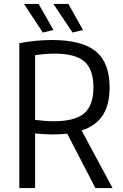

<svg xmlns="http://www.w3.org/2000/svg" viewBox="-20 -954 622 974"><path d="M321 -276Q303 -274 284 -273Q265 -272 245 -272Q226 -272 202.5 -273.5Q179 -275 158 -277V0H78V-735Q161 -751 244 -751Q396 -751 466 -693.5Q536 -636 536 -511Q536 -423 501.5 -369.5Q467 -316 394 -292L551 0H464ZM253 -339Q360 -339 407 -379Q454 -419 454 -511Q454 -602 408 -642Q362 -682 257 -682Q237 -682 210.5 -680Q184 -678 158 -674V-346Q179 -343 204.5 -341Q230 -339 253 -339ZM197 -789 102 -934H176L251 -802ZM348 -789 251 -934H327L401 -802Z"/></svg>

Font: Encode Sans Condensed
Style: Regular
Weight: 400
Designer: Pablo Impallari, Andres Torresi
Foundry: Pablo Impallari, Andres Torresi
Version: Version 1.000; ttfautohint (v1.00) -l 8 -r 50 -G 200 -x 14 -